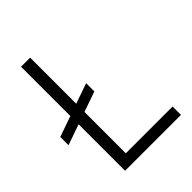

<svg xmlns="http://www.w3.org/2000/svg" viewBox="-228 -858 972 972"><g transform="rotate(-45 257.5 -372.5)"><path d="M94 -333 -17 -294V-353L94 -392V-745H159V-415L268 -453V-394L159 -356V-60H494V0H94Z"/></g></svg>

Font: BLUETTI 2.0 Extralight
Style: Roman
Weight: 200
Designer: Stijn de Vries
Foundry: tokotype
Version: Version 2.005;October 31, 2023;FontCreator 14.0.0.2814 64-bi